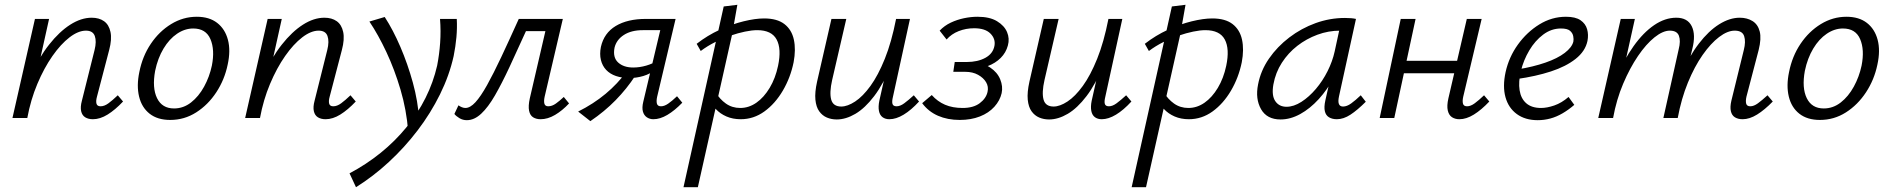

<svg xmlns="http://www.w3.org/2000/svg" viewBox="-20 -493 7903 802"><path d="M368 5Q349 5 336 -3Q323 -11 319 -28.5Q315 -46 322 -72L375 -284Q384 -320 376 -342.5Q368 -365 339 -365Q307 -365 270.5 -337Q234 -309 199 -259Q164 -209 136 -142.5Q108 -76 94 0H49Q72 -97 107 -174.5Q142 -252 185 -306.5Q228 -361 273.5 -390Q319 -419 363 -419Q394 -419 414.5 -404.5Q435 -390 441.5 -359.5Q448 -329 436 -284L385 -89Q380 -71 383 -60Q386 -49 400 -49Q416 -49 433 -61.5Q450 -74 472 -95L494 -69Q461 -34 429.5 -14.5Q398 5 368 5ZM32 0 126 -414H185L93 0Z M691 8Q638 8 605 -18Q572 -44 561 -89.5Q550 -135 562 -192Q575 -258 610 -310Q645 -362 695 -392.5Q745 -423 802 -423Q854 -423 887 -397.5Q920 -372 932 -327Q944 -282 931 -223Q918 -160 883.5 -107.5Q849 -55 799.5 -23.5Q750 8 691 8ZM707 -40Q746 -40 778 -65Q810 -90 832.5 -131Q855 -172 865 -219Q878 -285 859 -329.5Q840 -374 787 -374Q752 -374 719.5 -352Q687 -330 663 -290Q639 -250 628 -197Q615 -126 636 -83Q657 -40 707 -40Z M1340 5Q1321 5 1308 -3Q1295 -11 1291 -28.5Q1287 -46 1294 -72L1347 -284Q1356 -320 1348 -342.5Q1340 -365 1311 -365Q1279 -365 1242.5 -337Q1206 -309 1171 -259Q1136 -209 1108 -142.5Q1080 -76 1066 0H1021Q1044 -97 1079 -174.5Q1114 -252 1157 -306.5Q1200 -361 1245.5 -390Q1291 -419 1335 -419Q1366 -419 1386.5 -404.5Q1407 -390 1413.5 -359.5Q1420 -329 1408 -284L1357 -89Q1352 -71 1355 -60Q1358 -49 1372 -49Q1388 -49 1405 -61.5Q1422 -74 1444 -95L1466 -69Q1433 -34 1401.5 -14.5Q1370 5 1340 5ZM1004 0 1098 -414H1157L1065 0Z M1467 289 1440 231Q1510 194 1570 145.5Q1630 97 1677.5 39Q1725 -19 1757.5 -84Q1790 -149 1806 -219Q1815 -265 1818.5 -314Q1822 -363 1818 -414H1888Q1890 -376 1886.5 -337.5Q1883 -299 1875 -259Q1857 -178 1818 -99Q1779 -20 1724.5 51.5Q1670 123 1604.5 183.5Q1539 244 1467 289ZM1685 56Q1678 -34 1653 -118.5Q1628 -203 1594 -275.5Q1560 -348 1523 -403L1587 -422Q1622 -368 1652.5 -297Q1683 -226 1704.5 -148Q1726 -70 1731 8Z M1930 9Q1913 9 1899 0.5Q1885 -8 1878 -17L1895 -53Q1902 -48 1909.5 -45Q1917 -42 1924 -42Q1944 -42 1966 -66Q1988 -90 2014.5 -137.5Q2041 -185 2073.5 -254Q2106 -323 2147 -414H2296L2285 -363H2177Q2140 -281 2108 -212.5Q2076 -144 2047.5 -94.5Q2019 -45 1990 -18Q1961 9 1930 9ZM2238 5Q2220 5 2207 -3Q2194 -11 2190 -30.5Q2186 -50 2193 -82L2270 -414H2331L2255 -89Q2251 -71 2254 -60Q2257 -49 2270 -49Q2286 -49 2302 -60.5Q2318 -72 2335 -88L2357 -61Q2329 -31 2298.5 -13Q2268 5 2238 5Z M2709 5Q2694 5 2682 -3Q2670 -11 2665.5 -27Q2661 -43 2667 -68L2738 -367H2665Q2617 -367 2586 -347Q2555 -327 2547 -294Q2539 -253 2562 -232Q2585 -211 2625 -211Q2652 -211 2679.5 -219Q2707 -227 2731 -242L2723 -205Q2696 -184 2667 -175.5Q2638 -167 2609 -167Q2578 -167 2553 -175.5Q2528 -184 2512 -201Q2496 -218 2490 -242.5Q2484 -267 2490 -297Q2503 -355 2552 -384.5Q2601 -414 2678 -414H2802L2725 -89Q2721 -71 2724 -60Q2727 -49 2741 -49Q2755 -49 2771 -60Q2787 -71 2808 -91L2830 -64Q2798 -31 2767.5 -13Q2737 5 2709 5ZM2446 13 2395 -27Q2459 -59 2509.5 -101Q2560 -143 2598 -195L2634 -177Q2598 -122 2551.5 -74.5Q2505 -27 2446 13Z M2835 289 3003 -466 3060 -473 3038 -349 2895 289ZM3074 5Q3041 5 3014.5 -6.5Q2988 -18 2970 -37.5Q2952 -57 2944 -80L2969 -108Q2986 -79 3012 -60.5Q3038 -42 3072 -42Q3108 -42 3139.5 -64Q3171 -86 3195 -126Q3219 -166 3230 -218Q3245 -289 3224 -328Q3203 -367 3143 -367Q3121 -367 3092 -361Q3063 -355 3031 -344Q2999 -333 2967 -317Q2935 -301 2907 -280L2890 -310Q2935 -345 2986 -368.5Q3037 -392 3086 -404Q3135 -416 3172 -416Q3226 -416 3256.5 -392.5Q3287 -369 3296 -327.5Q3305 -286 3295 -233Q3282 -169 3250 -114.5Q3218 -60 3173 -27.5Q3128 5 3074 5Z M3475 6Q3453 6 3434 -2Q3415 -10 3402 -28Q3389 -46 3386 -76.5Q3383 -107 3393 -152L3453 -414H3515L3456 -159Q3444 -106 3452 -77Q3460 -48 3494 -48Q3520 -48 3552 -69Q3584 -90 3616 -134Q3648 -178 3676 -247.5Q3704 -317 3723 -414H3760Q3736 -302 3703 -222Q3670 -142 3631.5 -91.5Q3593 -41 3553 -17.5Q3513 6 3475 6ZM3695 5Q3678 5 3666.5 -3.5Q3655 -12 3651.5 -29.5Q3648 -47 3653 -72L3730 -414H3781L3710 -89Q3705 -69 3708 -59Q3711 -49 3725 -49Q3740 -49 3757 -61.5Q3774 -74 3797 -95L3819 -69Q3786 -33 3754.5 -14Q3723 5 3695 5Z M3989 8Q3938 8 3898 -9.5Q3858 -27 3832 -62L3872 -96Q3896 -69 3927.5 -55.5Q3959 -42 4001 -42Q4046 -42 4072.5 -62Q4099 -82 4105 -109Q4110 -131 4099 -149.5Q4088 -168 4065.5 -180.5Q4043 -193 4012 -193H3962L3968 -234H4018Q4064 -234 4096 -251.5Q4128 -269 4134 -302Q4139 -331 4117 -353Q4095 -375 4049 -375Q4015 -375 3984.5 -363Q3954 -351 3934 -328L3905 -365Q3925 -386 3951.5 -398.5Q3978 -411 4007 -417Q4036 -423 4063 -423Q4114 -423 4144.5 -404.5Q4175 -386 4186.5 -359Q4198 -332 4190 -303Q4182 -273 4160 -251Q4138 -229 4106 -217Q4074 -205 4036 -205L4039 -230Q4086 -231 4116 -211Q4146 -191 4158 -161.5Q4170 -132 4164 -104Q4157 -73 4133.5 -47Q4110 -21 4073 -6.5Q4036 8 3989 8Z M4362 6Q4340 6 4321 -2Q4302 -10 4289 -28Q4276 -46 4273 -76.5Q4270 -107 4280 -152L4340 -414H4402L4343 -159Q4331 -106 4339 -77Q4347 -48 4381 -48Q4407 -48 4439 -69Q4471 -90 4503 -134Q4535 -178 4563 -247.5Q4591 -317 4610 -414H4647Q4623 -302 4590 -222Q4557 -142 4518.5 -91.5Q4480 -41 4440 -17.5Q4400 6 4362 6ZM4582 5Q4565 5 4553.5 -3.5Q4542 -12 4538.5 -29.5Q4535 -47 4540 -72L4617 -414H4668L4597 -89Q4592 -69 4595 -59Q4598 -49 4612 -49Q4627 -49 4644 -61.5Q4661 -74 4684 -95L4706 -69Q4673 -33 4641.5 -14Q4610 5 4582 5Z M4707 289 4875 -466 4932 -473 4910 -349 4767 289ZM4946 5Q4913 5 4886.5 -6.5Q4860 -18 4842 -37.5Q4824 -57 4816 -80L4841 -108Q4858 -79 4884 -60.5Q4910 -42 4944 -42Q4980 -42 5011.5 -64Q5043 -86 5067 -126Q5091 -166 5102 -218Q5117 -289 5096 -328Q5075 -367 5015 -367Q4993 -367 4964 -361Q4935 -355 4903 -344Q4871 -333 4839 -317Q4807 -301 4779 -280L4762 -310Q4807 -345 4858 -368.5Q4909 -392 4958 -404Q5007 -416 5044 -416Q5098 -416 5128.5 -392.5Q5159 -369 5168 -327.5Q5177 -286 5167 -233Q5154 -169 5122 -114.5Q5090 -60 5045 -27.5Q5000 5 4946 5Z M5329 6Q5272 6 5247.5 -37Q5223 -80 5235 -140Q5246 -198 5280.5 -248Q5315 -298 5365.5 -336.5Q5416 -375 5475.5 -396.5Q5535 -418 5598 -418Q5613 -418 5624 -417Q5635 -416 5644 -414L5573 -90Q5564 -48 5590 -48Q5606 -48 5624 -61Q5642 -74 5664 -95L5685 -68Q5650 -33 5621 -14Q5592 5 5564 5Q5545 5 5531.5 -3Q5518 -11 5514 -28.5Q5510 -46 5516 -73L5554 -243L5591 -277Q5579 -221 5552 -170Q5525 -119 5488.5 -79Q5452 -39 5411 -16.5Q5370 6 5329 6ZM5354 -47Q5384 -47 5416 -67.5Q5448 -88 5476.5 -121.5Q5505 -155 5525.5 -196Q5546 -237 5555 -278L5579 -389L5612 -362Q5605 -364 5596 -364.5Q5587 -365 5578 -365Q5529 -365 5483 -348Q5437 -331 5399 -301.5Q5361 -272 5334.5 -231Q5308 -190 5299 -140Q5291 -94 5307 -70.5Q5323 -47 5354 -47Z M6076 5Q6058 5 6045 -3.5Q6032 -12 6027.5 -31.5Q6023 -51 6030 -82L6107 -414H6169L6092 -89Q6088 -71 6091 -60Q6094 -49 6108 -49Q6123 -49 6140 -61.5Q6157 -74 6179 -95L6201 -69Q6168 -34 6136.5 -14.5Q6105 5 6076 5ZM5743 0 5831 -414H5893L5804 0ZM5811 -187 5821 -239H6101L6090 -187Z M6403 9Q6351 9 6316 -16.5Q6281 -42 6268.5 -87Q6256 -132 6269 -192Q6283 -255 6320.5 -307Q6358 -359 6410 -391Q6462 -423 6521 -423Q6561 -423 6582 -408.5Q6603 -394 6609.5 -371Q6616 -348 6611 -322Q6602 -279 6561.5 -247Q6521 -215 6458 -194.5Q6395 -174 6317 -163L6319 -203Q6385 -214 6435.5 -231.5Q6486 -249 6516 -272Q6546 -295 6552 -319Q6554 -329 6551.5 -342Q6549 -355 6538 -364.5Q6527 -374 6500 -374Q6460 -374 6426 -348.5Q6392 -323 6368 -282.5Q6344 -242 6333 -197Q6322 -151 6327.5 -116Q6333 -81 6355.5 -61.5Q6378 -42 6417 -42Q6442 -42 6472.5 -52.5Q6503 -63 6532 -88L6556 -55Q6533 -35 6507.5 -20Q6482 -5 6456 2Q6430 9 6403 9Z M7259 5Q7240 5 7227 -3Q7214 -11 7210 -28.5Q7206 -46 7212 -72L7264 -284Q7273 -319 7265.5 -342Q7258 -365 7226 -365Q7196 -365 7161 -338.5Q7126 -312 7092 -263.5Q7058 -215 7030.5 -148Q7003 -81 6988 0H6944Q6967 -101 7001 -179Q7035 -257 7076 -310.5Q7117 -364 7161 -391.5Q7205 -419 7247 -419Q7278 -419 7300.5 -405Q7323 -391 7330.5 -361.5Q7338 -332 7326 -284L7275 -89Q7271 -71 7274 -60Q7277 -49 7291 -49Q7306 -49 7323 -61.5Q7340 -74 7363 -95L7385 -69Q7351 -34 7319.5 -14.5Q7288 5 7259 5ZM6656 0 6750 -414H6809L6717 0ZM6678 0Q6698 -90 6730.5 -166.5Q6763 -243 6803.5 -300Q6844 -357 6889.5 -388Q6935 -419 6982 -419Q7029 -419 7046.5 -383.5Q7064 -348 7049 -289L6979 0H6928L6992 -287Q7001 -322 6993 -343.5Q6985 -365 6955 -365Q6926 -365 6891 -337Q6856 -309 6822 -259Q6788 -209 6760 -143Q6732 -77 6718 0Z M7582 8Q7529 8 7496 -18Q7463 -44 7452 -89.5Q7441 -135 7453 -192Q7466 -258 7501 -310Q7536 -362 7586 -392.5Q7636 -423 7693 -423Q7745 -423 7778 -397.5Q7811 -372 7823 -327Q7835 -282 7822 -223Q7809 -160 7774.5 -107.5Q7740 -55 7690.5 -23.5Q7641 8 7582 8ZM7598 -40Q7637 -40 7669 -65Q7701 -90 7723.5 -131Q7746 -172 7756 -219Q7769 -285 7750 -329.5Q7731 -374 7678 -374Q7643 -374 7610.5 -352Q7578 -330 7554 -290Q7530 -250 7519 -197Q7506 -126 7527 -83Q7548 -40 7598 -40Z"/></svg>

Font: Ysabeau Infant
Style: Italic
Weight: 400
Italic angle: -12°
Designer: Christian Thalmann (Catharsis Fonts)
Version: Version 2.001;gftools[0.9.30]; featfreeze: ss01,ss02,lnum